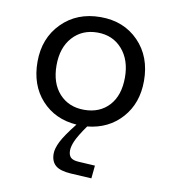

<svg xmlns="http://www.w3.org/2000/svg" viewBox="-81 -551 776 862"><g transform="rotate(10 307.0 -120.0)"><path d="M207 160.2Q207 137.2 222.9 105Q238.8 72.8 285.2 14.2Q186.5 7.3 125.2 -60.1Q64 -127.4 64 -233.9Q64 -341.3 132.6 -410.6Q201.2 -480 309.1 -480Q415 -480 482.4 -410.9Q549.8 -341.8 549.8 -231Q549.8 -129.4 490.2 -62.5Q430.7 4.4 334 14.2Q299.3 63.5 288.1 89.6Q276.9 115.7 276.9 133.8Q276.9 154.3 287.1 164.8Q297.4 175.3 323.2 176.8L398.9 181.2L393.1 240.2L298.8 234.9Q249.5 231.9 228.3 213.9Q207 195.8 207 160.2ZM307.1 -57.1Q377.9 -57.1 420.4 -103.3Q462.9 -149.4 462.9 -231.9Q462.9 -311.5 419.9 -360.4Q377 -409.2 307.1 -409.2Q237.3 -409.2 194.1 -361.3Q150.9 -313.5 150.9 -232.9Q150.9 -151.4 193.8 -104.2Q236.8 -57.1 307.1 -57.1Z"/></g></svg>

Font: IntelOne Mono
Style: Regular
Weight: 400
Designer: Fred Shallcrass
Foundry: Frere-Jones Type LLC
Version: Version 1.200;hotconv 1.1.0;makeotfexe 2.6.0;FJTRelease1.2